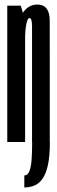

<svg xmlns="http://www.w3.org/2000/svg" viewBox="-20 -625 251 845"><path d="M87 200Q110 200 130.8 191.8Q151.5 183.5 167 161.8Q182.5 140 191 101Q199.5 62 199.5 0H121.5Q121.5 37.5 119.5 71.5Q117.5 105.5 110.2 126.2Q103 147 87 147ZM12 0H90.5V-535.5L71.5 -600H12ZM121 0H199V-369.5Q199 -465 198.8 -535Q198.5 -605 144 -605Q103.5 -605 78.2 -565.2Q53 -525.5 53 -466L90.5 -456Q90.5 -491.5 95.8 -518.5Q101 -545.5 109.5 -545.5Q121 -545.5 121 -510Q121 -474.5 121 -378Z"/></svg>

Font: Anybody UltraCondensed
Style: Regular
Weight: 400
Width: 1
Version: Version 1.113;gftools[0.9.25]